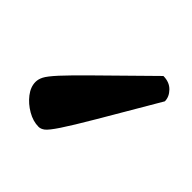

<svg xmlns="http://www.w3.org/2000/svg" viewBox="-64 -795 367 367"><g transform="rotate(-45 119.0 -611.5)"><path d="M205.2 -510.9Q131 -554.3 89.2 -578.9Q47.4 -603.5 28.4 -616.2Q9.4 -628.9 4.7 -635Q0 -641.2 0 -647.1Q0 -662.1 8.7 -677.1Q17.4 -692.1 30.2 -702Q43.1 -712 56.7 -712Q64 -712 71.9 -708Q79.7 -704.1 96.3 -689Q112.9 -673.9 145.9 -640.2Q178.9 -606.5 237.5 -547.1Q237.5 -530.7 227.4 -520.8Q217.2 -510.9 205.2 -510.9Z"/></g></svg>

Font: Petrona
Style: Regular
Weight: 400
Designer: Ringo R. Seeber
Foundry: Ringo R. Seeber
Version: Version 2.001; ttfautohint (v1.8.3)